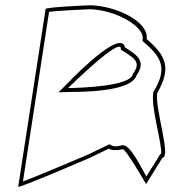

<svg xmlns="http://www.w3.org/2000/svg" viewBox="-20 -722 706 728"><path d="M49 -14C48 -6 319 -123 319 -123L392 -158C403 -152 423 -151 445 -156C455 -162 537 -18 534 -24L596 -124C630 -126 567 -310 576 -369C632 -466 608 -512 536 -574C546 -638 424 -699 324 -702C314 -702 154 -695 153 -688ZM67 -34 166 -677C203 -682 315 -687 321 -687C421 -684 528 -621 521 -574L520 -567C592 -506 618 -465 561 -372V-369C552 -313 595 -177 591 -139L588 -138L535 -53C515 -86 473 -178 443 -171C415 -164 406 -168 395 -175L314 -136C309 -134 127 -56 67 -34ZM202 -372 235 -373C273 -374 478 -370 498 -437C537 -493 495 -516 453 -543C453 -548 452 -551 448 -554C411 -592 228 -398 228 -398ZM238 -388C238 -388 447 -594 438 -534C488 -502 518 -488 484 -442C477 -394 284 -389 238 -388Z"/></svg>

Font: Ampere
Style: OuLnIta
Weight: 400
Version: Version 1